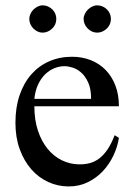

<svg xmlns="http://www.w3.org/2000/svg" viewBox="-20 -669 484 704"><path d="M416 -163.6Q411.1 -130.9 396 -98.9Q380.9 -66.9 357.4 -41.7Q334 -16.6 302.2 -1Q270.5 14.6 231.9 14.6Q192.4 14.6 156.7 -1.7Q121.1 -18.1 94.5 -48.6Q67.9 -79.1 52.2 -122.3Q36.6 -165.5 36.6 -218.8Q36.6 -275.4 52 -320.3Q67.4 -365.2 95 -396.5Q122.6 -427.7 160.6 -444.3Q198.7 -460.9 244.1 -460.9Q281.2 -460.9 312.7 -448.5Q344.2 -436 367.2 -412.6Q390.1 -389.2 403.1 -355.5Q416 -321.8 416 -279.3H106Q106 -229.5 119.1 -189.9Q132.3 -150.4 154.8 -123Q177.2 -95.7 206.8 -81.3Q236.3 -66.9 269 -66.4Q291 -65.9 309.8 -71Q328.6 -76.2 344.7 -88.6Q360.8 -101.1 374.8 -121.8Q388.7 -142.6 400.4 -173.3ZM314 -306.6Q314 -343.8 303.2 -366.9Q292.5 -390.1 277.3 -403.3Q262.2 -416.5 245.6 -421.4Q229 -426.3 216.8 -426.3Q197.3 -426.3 178.5 -418.5Q159.7 -410.6 144.5 -395.5Q129.4 -380.4 119.1 -357.9Q108.9 -335.4 106 -306.6ZM186.5 -599.6Q186.5 -589.4 182.6 -580.3Q178.7 -571.3 171.6 -564.5Q164.6 -557.6 155.5 -553.5Q146.5 -549.3 136.2 -549.3Q126.5 -549.3 117.7 -553.5Q108.9 -557.6 102.1 -564.7Q95.2 -571.8 91.3 -580.8Q87.4 -589.8 87.4 -599.6Q87.4 -608.9 91.6 -617.9Q95.7 -627 102.5 -633.8Q109.4 -640.6 118.2 -645Q127 -649.4 136.2 -649.4Q146.5 -649.4 155.5 -645.5Q164.6 -641.6 171.6 -634.8Q178.7 -627.9 182.6 -618.9Q186.5 -609.9 186.5 -599.6ZM386.7 -599.6Q386.7 -589.4 382.8 -580.3Q378.9 -571.3 371.8 -564.5Q364.7 -557.6 355.7 -553.5Q346.7 -549.3 336.4 -549.3Q326.2 -549.3 317.1 -553.5Q308.1 -557.6 301.3 -564.7Q294.4 -571.8 290.5 -580.8Q286.6 -589.8 286.6 -599.6Q286.6 -608.9 291 -617.9Q295.4 -627 302.2 -633.8Q309.1 -640.6 318.1 -645Q327.1 -649.4 336.4 -649.4Q346.7 -649.4 355.7 -645.5Q364.7 -641.6 371.8 -634.8Q378.9 -627.9 382.8 -618.9Q386.7 -609.9 386.7 -599.6Z"/></svg>

Font: Doulos SIL Eur
Style: Regular
Weight: 400
Designer: Walt Agee, Victor Gaultney, Peter Martin, Debbi Hosken, Becca Hirsbrunner
Foundry: SIL International
Version: Version 5.000